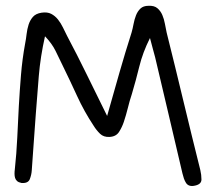

<svg xmlns="http://www.w3.org/2000/svg" viewBox="-20 -632 735 652"><path d="M30.3 -56.6Q36.1 -110.4 38.6 -164.1Q41 -217.8 43.9 -271Q46.9 -324.2 51.3 -377.9Q55.7 -431.6 65.4 -484.4Q68.4 -499 70.3 -516.1Q72.3 -533.2 77.1 -548.3Q82 -563.5 91.8 -574.7Q101.6 -585.9 121.1 -588.9Q140.6 -591.8 153.8 -585Q167 -578.1 176.8 -565.9Q186.5 -553.7 193.8 -538.6Q201.2 -523.4 208 -509.8Q242.2 -445.3 274.4 -379.4Q306.6 -313.5 343.8 -238.3Q366.2 -317.4 385.7 -385.7Q405.3 -454.1 426.8 -521.5Q430.7 -535.2 433.6 -550.8Q436.5 -566.4 441.9 -580.1Q447.3 -593.8 457 -603Q466.8 -612.3 484.4 -612.3Q503.9 -613.3 514.6 -604Q525.4 -594.7 531.2 -581.1Q537.1 -567.4 540 -551.3Q543 -535.2 545.9 -521.5Q575.2 -404.3 603 -288.1Q630.9 -171.9 660.2 -54.7Q664.1 -38.1 664.1 -22.5Q664.1 -6.8 643.6 -2Q631.8 1 624 -1.5Q616.2 -3.9 611.8 -10.7Q607.4 -17.6 604.5 -25.9Q601.6 -34.2 599.6 -43Q576.2 -142.6 553.2 -240.7Q530.3 -338.9 506.8 -437.5Q502.9 -451.2 499 -466.3Q495.1 -481.4 489.3 -502.9Q464.8 -454.1 453.1 -406.2Q441.4 -358.4 427.7 -312.5Q419.9 -289.1 414.1 -265.1Q408.2 -241.2 400.4 -217.8Q394.5 -200.2 384.3 -184.1Q374 -168 351.6 -167Q332 -166 319.8 -177.7Q307.6 -189.5 297.9 -205.1Q265.6 -253.9 241.7 -306.2Q217.8 -358.4 192.4 -410.2Q180.7 -434.6 168.5 -459.5Q156.2 -484.4 132.8 -508.8Q117.2 -439.5 111.8 -374.5Q106.4 -309.6 101.6 -245.1Q97.7 -197.3 94.7 -149.4Q91.8 -101.6 87.9 -53.7Q86.9 -38.1 81.1 -23.4Q75.2 -8.8 52.7 -10.7Q43 -12.7 38.1 -17.1Q33.2 -21.5 31.2 -27.8Q29.3 -34.2 29.3 -42Q29.3 -49.8 30.3 -56.6Z"/></svg>

Font: Scriphy
Style: Regular
Weight: 400
Designer: Ala M. Lockhart
Foundry: Ala M. Lockhart
Version: Version 1.0 2021